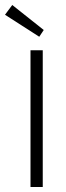

<svg xmlns="http://www.w3.org/2000/svg" viewBox="-79 -748 262 768"><path d="M96 -628 78 -601 -59 -689 -30 -728ZM92 0H43V-547H92Z"/></svg>

Font: Bhavuka
Style: Regular
Weight: 400
Version: 2.94.0; ttfautohint (v1.2) -l 7 -r 28 -G 50 -x 13 -D deva -f